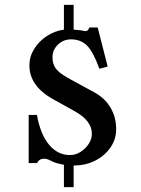

<svg xmlns="http://www.w3.org/2000/svg" viewBox="-20 -770 580 790"><path d="M243 0V-92Q209 -98 191.5 -107.5Q174 -117 163 -117Q140 -117 133 -99H98V-297H132Q146 -218 181.5 -175Q217 -132 268 -132Q291 -132 311.5 -145Q332 -158 345 -178Q358 -198 358 -220Q358 -273 288 -312L200 -361Q101 -415 101 -501Q101 -537 120.5 -568.5Q140 -600 172.5 -621.5Q205 -643 243 -648V-750H283V-648Q315 -646 328 -642.5Q341 -639 348 -657H382L423 -496L389 -487Q364 -556 338.5 -582Q313 -608 272 -608Q241 -608 218.5 -586.5Q196 -565 196 -534Q196 -506 210 -487.5Q224 -469 260 -449L368 -390Q411 -367 434.5 -327.5Q458 -288 458 -238Q458 -197 434.5 -163Q411 -129 371.5 -109Q332 -89 283 -89V0Z"/></svg>

Font: Girassol
Style: Regular
Weight: 400
Width: 3
Designer: Liam Spradlin
Version: Version 1.004